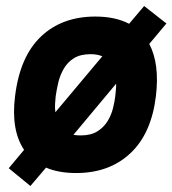

<svg xmlns="http://www.w3.org/2000/svg" viewBox="-20 -565 573 638"><path d="M30 -245Q46 -377 116 -443.5Q186 -510 297 -510Q363 -510 409 -486L459 -545L533 -487L476 -419Q511 -353 498 -245Q483 -121 413 -55.5Q343 10 233 10Q175 10 133 -8L81 53L9 -6L60 -67Q16 -133 30 -245ZM165 -245Q164 -234 163 -220Q162 -206 164 -192L320 -378Q303 -385 281 -385Q247 -385 225.5 -371.5Q204 -358 191.5 -336Q179 -314 173.5 -290Q168 -266 165 -245ZM248 -115Q282 -115 303.5 -128.5Q325 -142 337.5 -162.5Q350 -183 355.5 -205.5Q361 -228 363 -245Q364 -255 365 -265.5Q366 -276 366 -287L224 -117Q235 -115 248 -115Z"/></svg>

Font: Haskoy ExtraBold
Style: Italic
Weight: 800
Designer: Ertekin Erdin
Foundry: Ertekin Erdin
Version: Version 2.000; ttfautohint (v1.8.4.7-5d5b)